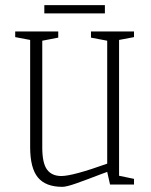

<svg xmlns="http://www.w3.org/2000/svg" viewBox="-20 -716 586 745"><path d="M97 -145V-561L39 -572V-594H206V-570L144 -558V-144Q144 -83 162.5 -58Q181 -33 218 -33Q262 -33 396 -81V-558L333 -570V-594H500V-572L442 -561V-34L500 -22V0H407L396 -49L374 -41Q317 -19 277.5 -5Q238 9 222 9Q157 9 127 -27.5Q97 -64 97 -145ZM152 -696H387V-664H152Z"/></svg>

Font: Grenze ExtraLight
Style: Regular
Weight: 275
Designer: Renata Polastri
Foundry: Omnibus-Type
Version: Version 1.002; ttfautohint (v1.8)